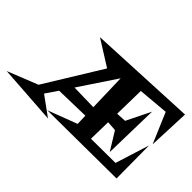

<svg xmlns="http://www.w3.org/2000/svg" viewBox="-380 -1088 1518 1518"><g transform="rotate(45 379.5 -329.0)"><path d="M980.5 -722.7 965.8 -375 857.4 -629.9 601.6 -607.4 596.7 -347.7 680.7 -352.5 780.3 -554.7 769.5 -91.8 675.8 -244.1 593.8 -250 589.8 -61.5 862.3 -63.5 952.1 -348.6 955.1 17.6 186.5 23.4 432.6 -70.3 429.7 -159.2 143.6 -152.3 75.2 -51.8 236.3 65.4 -259.8 31.2 -4.9 -70.3 287.1 -544.9 72.3 -679.7ZM426.8 -251 418 -565.4 211.9 -255.9Z"/></g></svg>

Font: Fontdiner Swanky
Style: Regular
Weight: 400
Designer: Font Diner, Inc
Foundry: Font Diner, Inc
Version: Version 1.000